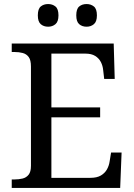

<svg xmlns="http://www.w3.org/2000/svg" viewBox="-20 -929 663 949"><path d="M38 0V-42H51Q73 -42 91.5 -46.5Q110 -51 121.5 -65.5Q133 -80 133 -109V-600Q133 -632 122 -647Q111 -662 92.5 -667Q74 -672 51 -672H38V-714H542L547 -539H495L490 -582Q488 -604 478.5 -622.5Q469 -641 450.5 -652.5Q432 -664 402 -664H234V-398H475V-349H234V-50H427Q459 -50 478.5 -61.5Q498 -73 508.5 -91.5Q519 -110 522 -132L529 -175H581L574 0ZM408 -797Q386 -797 371.5 -809.5Q357 -822 357 -853Q357 -885 371.5 -897Q386 -909 408 -909Q429 -909 444 -897Q459 -885 459 -853Q459 -822 444 -809.5Q429 -797 408 -797ZM218 -797Q196 -797 181.5 -809.5Q167 -822 167 -853Q167 -885 181.5 -897Q196 -909 218 -909Q239 -909 254 -897Q269 -885 269 -853Q269 -822 254 -809.5Q239 -797 218 -797Z"/></svg>

Font: Noto Serif Sinhala
Style: Regular
Weight: 400
Designer: Jelle Bosma - Monotype Design Team
Foundry: Monotype Imaging Inc.
Version: Version 2.006